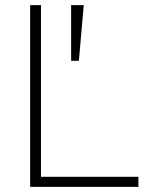

<svg xmlns="http://www.w3.org/2000/svg" viewBox="-20 -725 572 745"><path d="M97 0V-705H139V-39H517V0ZM256 -489V-705H305L286 -489Z"/></svg>

Font: Mulish ExtraLight ExtraLight
Style: Regular
Weight: 250
Version: Version 3.603